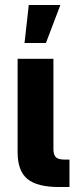

<svg xmlns="http://www.w3.org/2000/svg" viewBox="-20 -752 313 772"><path d="M217.8 0Q129.4 0 90.1 -32.5Q50.8 -64.9 50.8 -139.6V-515.6H194.8V-153.3Q194.8 -129.4 204.6 -119.9Q214.4 -110.4 238.3 -110.4H259.3V0ZM78.6 -579.1 95.7 -731.9H222.7L164.6 -579.1Z"/></svg>

Font: Inter Display
Style: Bold
Weight: 700
Designer: Rasmus Andersson
Foundry: rsms
Version: Version 4.001;git-9221beed3